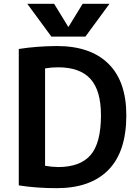

<svg xmlns="http://www.w3.org/2000/svg" viewBox="-20 -983 720 1013"><path d="M341.8 -841.8 416 -962.9H557.6L430.7 -790H251L124 -962.9H265.6L339.8 -841.8ZM646.5 -375Q646.5 -182.6 551.8 -86.4Q457 9.8 279.3 9.8Q171.9 9.8 79.1 -4.9V-724.6Q171.9 -739.3 279.3 -740.2Q457 -740.2 551.8 -647Q646.5 -553.7 646.5 -375ZM512.7 -375Q512.7 -505.9 457 -566.9Q401.4 -627.9 286.1 -627.9Q250 -627.9 217.8 -622.1V-108.4Q250 -102.5 286.1 -101.6Q403.3 -101.6 458 -165Q512.7 -228.5 512.7 -375Z"/></svg>

Font: Mgen+ 1c bold
Style: Bold
Weight: 700
Designer: [Source Han Sans]
Ryoko NISHIZUKA  (kana & ideographs); Paul D. Hunt (Latin, Greek & Cyrillic); Wenlong ZHANG  (bopomofo
Version: Version 1.059.20150602